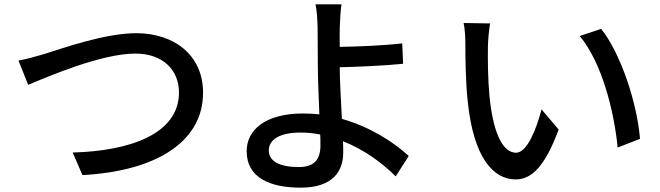

<svg xmlns="http://www.w3.org/2000/svg" viewBox="-20 -813 3040 885"><path d="M65 -534 110 -422C201 -460 447 -566 604 -566C733 -566 805 -488 805 -387C805 -196 580 -117 315 -110L360 -6C687 -23 916 -152 916 -386C916 -561 780 -660 608 -660C461 -660 262 -588 181 -563C143 -552 101 -540 65 -534Z M1219 -120C1219 -171 1272 -202 1365 -202C1396 -202 1426 -199 1456 -193C1457 -173 1457 -156 1457 -143C1457 -75 1426 -43 1357 -43C1272 -43 1219 -68 1219 -120ZM1554 -793H1434C1440 -771 1443 -727 1444 -685C1444 -642 1445 -570 1445 -511C1445 -454 1449 -365 1452 -286C1428 -288 1403 -290 1378 -290C1201 -290 1117 -213 1117 -116C1117 7 1226 52 1366 52C1514 52 1562 -24 1562 -109C1562 -124 1562 -142 1561 -162C1658 -124 1743 -61 1804 0L1864 -94C1794 -159 1684 -229 1556 -265C1552 -347 1546 -439 1546 -503C1627 -505 1751 -510 1838 -519L1834 -613C1748 -603 1626 -598 1546 -597C1546 -629 1545 -660 1546 -685C1547 -719 1550 -768 1554 -793Z M2239 -705 2117 -707C2123 -680 2125 -638 2125 -613C2125 -553 2126 -433 2136 -345C2163 -82 2256 14 2357 14C2430 14 2492 -45 2555 -216L2476 -309C2453 -218 2409 -109 2359 -109C2292 -109 2251 -215 2236 -372C2229 -450 2228 -534 2229 -597C2229 -624 2234 -676 2239 -705ZM2751 -680 2652 -647C2753 -527 2810 -305 2827 -133L2930 -173C2917 -335 2843 -564 2751 -680Z"/></svg>

Font: Source Han Sans JP Medium
Style: Regular
Weight: 500
Designer: Ryoko NISHIZUKA 西塚涼子 (kana, bopomofo & ideographs); Paul D. Hunt (Latin, Greek & Cyrillic); Sandoll Communications 산돌커뮤니
Foundry: Adobe
Version: Version 2.002;hotconv 1.0.116;makeotfexe 2.5.65601